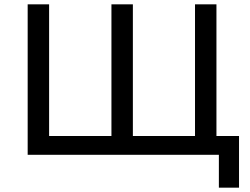

<svg xmlns="http://www.w3.org/2000/svg" viewBox="-20 -720 1161 893"><path d="M108.7 -700H208.4V-61.4L184 -87.6H521.6L498.3 -61.4V-700H598V-61.4L572.7 -87.6H912.3L887 -61.4V-700H986.7V0H108.7ZM998 -26.1 1023.3 0H885.3V-87.6H1091.7V153H998Z"/></svg>

Font: iiserrat Thin
Style: Regular
Weight: 100
Designer: Akira Ohta
Foundry: Akira Ohta
Version: Version 1.200;Glyphs 3.3.1 (3343)